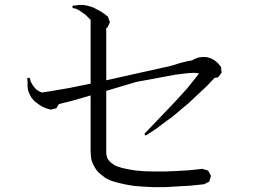

<svg xmlns="http://www.w3.org/2000/svg" viewBox="-20 -771 1040 779"><path d="M698.2 -14.6 649.4 -11.7H603.5L562.5 -13.7L524.4 -16.6L489.3 -22.5L459 -29.3L429.7 -38.1L405.3 -49.8L406.2 -50.8L400.4 -54.7L399.4 -55.7L387.7 -64.5L377.9 -73.2L370.1 -83L363.3 -93.8L357.4 -105.5L352.5 -117.2L349.6 -129.9L348.6 -142.6L347.7 -155.3V-383.8L273.4 -362.3L218.8 -348.6L209 -332L185.5 -326.2L166 -332L148.4 -339.8L132.8 -350.6L119.1 -361.3L107.4 -375L99.6 -389.6L93.8 -404.3L91.8 -420.9V-437.5L90.8 -455.1H100.6L104.5 -440.4L111.3 -427.7L119.1 -417L127 -408.2L135.7 -402.3L145.5 -397.5L154.3 -394.5L153.3 -396.5L181.6 -400.4L261.7 -414.1L347.7 -431.6V-690.4L335.9 -702.1L327.1 -710.9L317.4 -717.8L307.6 -724.6L296.9 -731.4L286.1 -736.3L274.4 -738.3V-748L287.1 -749L300.8 -751H315.4L330.1 -749L344.7 -745.1L359.4 -740.2L374 -732.4L388.7 -724.6L403.3 -714.8L418 -703.1L425.8 -680.7L416 -659.2L411.1 -657.2V-445.3L673.8 -503.9L711.9 -515.6L740.2 -522.5L759.8 -526.4L770.5 -532.2L787.1 -538.1L803.7 -540L819.3 -539.1L835.9 -534.2L851.6 -525.4L865.2 -513.7L877 -499L878.9 -475.6L864.3 -457L850.6 -455.1L821.3 -423.8L745.1 -352.5L683.6 -300.8L611.3 -247.1L571.3 -220.7L565.4 -227.5L687.5 -355.5L738.3 -411.1L778.3 -460.9L788.1 -473.6H785.2L768.6 -475.6L747.1 -474.6L720.7 -471.7L690.4 -467.8L532.2 -438.5L411.1 -402.3V-148.4L412.1 -141.6L415 -129.9L418 -125L424.8 -116.2L428.7 -112.3L433.6 -108.4L440.4 -104.5L442.4 -101.6L453.1 -96.7L474.6 -89.8L501 -84L531.2 -79.1L566.4 -76.2L605.5 -75.2H648.4L694.3 -77.1L746.1 -80.1L800.8 -85.9L824.2 -79.1L835.9 -57.6L829.1 -34.2L807.6 -23.4L751 -17.6Z"/></svg>

Font: Kurinto Seri
Style: Regular
Weight: 400
Designer: Kurinto was developed by Clint Goss from a range of fonts that are compatible with the SIL Open Font License Version 1.1
Foundry: Clinton F. Goss
Version: Version 2.196; July 25, 2020